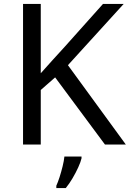

<svg xmlns="http://www.w3.org/2000/svg" viewBox="-20 -734 659 975"><path d="M619 0H513L260 -341L187 -277V0H97V-714H187V-362Q217 -396 248 -430Q279 -464 310 -498L503 -714H608L325 -403ZM394 70Q390 88 377.5 115.5Q365 143 348.5 171Q332 199 314 221H266V209Q274 192 282.5 165.5Q291 139 298 110.5Q305 82 307 61H394Z"/></svg>

Font: Noto Sans Glagolitic
Style: Regular
Weight: 400
Designer: Monotype Design Team
Foundry: Monotype Imaging Inc.
Version: Version 2.004; ttfautohint (v1.8.4.7-5d5b)